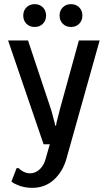

<svg xmlns="http://www.w3.org/2000/svg" viewBox="-20 -695 515 925"><path d="M186.5 -580.5Q171 -565 147 -565Q123 -565 107.5 -580.5Q92 -596 92 -620Q92 -644 107.5 -659.5Q123 -675 147 -675Q171 -675 186.5 -659.5Q202 -644 202 -620Q202 -596 186.5 -580.5ZM361.5 -580.5Q346 -565 322 -565Q298 -565 282.5 -580.5Q267 -596 267 -620Q267 -644 282.5 -659.5Q298 -675 322 -675Q346 -675 361.5 -659.5Q377 -644 377 -620Q377 -596 361.5 -580.5ZM135 210Q94 210 62 195Q46 189 35 180L60 115H70Q80 125 86 128Q105 140 125 140Q151 140 171.5 120.5Q192 101 200 70L220 0H190L19 -500H115L225 -170Q230 -155 239 -119Q242 -110 246 -90H250Q252 -106 256 -119L269 -170L360 -500H460L300 70Q282 133 239 171.5Q196 210 135 210Z"/></svg>

Font: Scada
Style: Regular
Weight: 400
Designer: Jovanny Lemonad
Foundry: Jovanny Lemonad
Version: Version 4.100;PS 004.100;hotconv 1.0.88;makeotf.lib2.5.64775